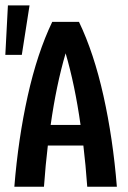

<svg xmlns="http://www.w3.org/2000/svg" viewBox="-30 -708 487 728"><path d="M286.1 -156.2H151.4Q142.6 -83 136.7 0H24.4Q39.1 -182.6 75.2 -344.7Q111.3 -506.8 168 -625H269.5Q326.2 -506.8 362.3 -344.7Q398.4 -182.6 413.1 0H300.8Q294.9 -83 286.1 -156.2ZM275.4 -234.4Q253.9 -386.7 218.8 -505.9Q183.6 -386.7 162.1 -234.4ZM82 -687.5 52.7 -500H-9.8L0 -687.5Z"/></svg>

Font: Sudo
Style: Bold
Weight: 700
Monospace: yes
Designer: Jens Kutilek
Foundry: Jens Kutilek
Version: Version 0.040